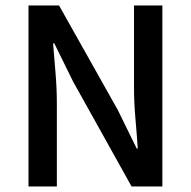

<svg xmlns="http://www.w3.org/2000/svg" viewBox="-20 -674 690 694"><path d="M83 0V-654.3H193.4L405.8 -276.4L474.1 -137.2H478Q474.6 -187.5 469.5 -245.4Q464.4 -303.2 464.4 -356.9V-654.3H566.9V0H455.6L244.1 -379.4L176.3 -517.1H171.9Q175.8 -465.8 180.7 -410.2Q185.5 -354.5 185.5 -300.3V0Z"/></svg>

Font: Varta Light
Style: Bold
Weight: 700
Version: Version 1.004